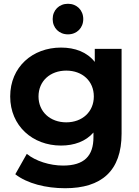

<svg xmlns="http://www.w3.org/2000/svg" viewBox="-20 -796 738 1017"><path d="M331 -148C246 -148 184 -204 184 -285C184 -367 246 -422 331 -422C416 -422 477 -367 477 -285C477 -204 416 -148 331 -148ZM303 -25C373 -25 434 -47 475 -94V-69C475 30 426 81 314 81C244 81 168 57 122 19L61 127C124 176 223 201 325 201C517 201 624 110 624 -88V-537H482V-468C441 -520 378 -544 303 -544C153 -544 34 -442 34 -285C34 -129 153 -25 303 -25ZM340 -614C387 -614 421 -648 421 -695C421 -742 387 -776 340 -776C293 -776 259 -742 259 -695C259 -648 293 -614 340 -614Z"/></svg>

Font: Montserrat-Alt1
Style: Bold
Weight: 700
Designer: Differentunic
Foundry: Differentunic
Version: Version 7.222